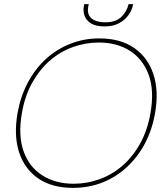

<svg xmlns="http://www.w3.org/2000/svg" viewBox="-20 -898 801 930"><path d="M333 12Q232 12 165.5 -33.5Q99 -79 72.5 -160.5Q46 -242 65 -350Q79 -430 114 -496.5Q149 -563 201 -611Q253 -659 319.5 -685.5Q386 -712 461 -712Q563 -712 629.5 -666Q696 -620 723 -538.5Q750 -457 731 -350Q717 -269 682 -203Q647 -137 594.5 -88.5Q542 -40 476 -14Q410 12 333 12ZM336 -8Q402 -8 463.5 -30.5Q525 -53 575 -97Q625 -141 660 -205Q695 -269 709 -351Q728 -460 700 -536Q672 -612 609 -652Q546 -692 459 -692Q393 -692 331.5 -669.5Q270 -647 220 -603Q170 -559 135 -495.5Q100 -432 86 -350Q67 -241 94.5 -164.5Q122 -88 186 -48Q250 -8 336 -8ZM486 -770Q443 -770 419.5 -785.5Q396 -801 389 -823.5Q382 -846 386 -868L388 -878H410Q398 -833 420.5 -811.5Q443 -790 490 -790Q539 -790 566 -814.5Q593 -839 603 -878H625L623 -869Q618 -847 601.5 -824Q585 -801 556.5 -785.5Q528 -770 486 -770Z"/></svg>

Font: DM Sans 18pt Thin
Style: Italic
Weight: 250
Italic angle: -10°
Designer: Colophon Foundry, Jonny Pinhorn
Foundry: Colophon Foundry
Version: Version 4.004;gftools[0.9.30]